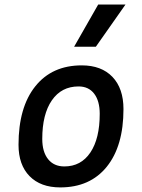

<svg xmlns="http://www.w3.org/2000/svg" viewBox="-20 -815 626 845"><path d="M245.1 9.8Q158.7 9.8 110.1 -39.8Q61.5 -89.4 61.5 -177.7Q61.5 -342.8 135.3 -435.1Q209 -527.3 339.8 -527.3Q426.3 -527.3 474.9 -476.6Q523.4 -425.8 523.4 -335Q523.4 -172.4 450 -81.3Q376.5 9.8 245.1 9.8ZM263.2 -82.5Q336.4 -82.5 377.7 -143.8Q418.9 -205.1 418.9 -314Q418.9 -370.6 394.5 -402.6Q370.1 -434.6 325.7 -434.6Q250.5 -434.6 208.3 -373.5Q166 -312.5 166 -203.6Q166 -146.5 191.7 -114.5Q217.3 -82.5 263.2 -82.5ZM306.2 -609.4 412.1 -794.9H532.2L401.9 -609.4Z"/></svg>

Font: Cascadia Mono PL
Style: Italic
Weight: 400
Italic angle: -10°
Monospace: yes
Designer: Aaron Bell
Foundry: Saja Typeworks
Version: Version 2404.023; ttfautohint (v1.8.4)